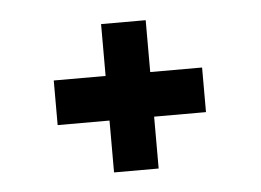

<svg xmlns="http://www.w3.org/2000/svg" viewBox="-32 -385 466 343"><g transform="rotate(-5 200.5 -213.0)"><path d="M160 -80V-173H67V-253H160V-346H240V-253H333V-173H240V-80Z"/></g></svg>

Font: Berliner Wand
Style: Regular
Weight: 400
Designer: Peter Wiegel
Foundry: Peter Wiegel
Version: Version 1.000